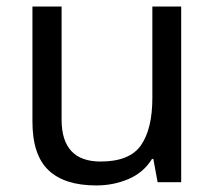

<svg xmlns="http://www.w3.org/2000/svg" viewBox="-20 -556 658 586"><path d="M533 -536V0H461L448 -71H444Q418 -29 372 -9.5Q326 10 274 10Q177 10 128 -36.5Q79 -83 79 -185V-536H168V-191Q168 -63 287 -63Q376 -63 410.5 -113Q445 -163 445 -257V-536Z"/></svg>

Font: Noto Sans Tifinagh APT
Style: Regular
Weight: 400
Designer: JamraPatel
Foundry: JamraPatel LLC
Version: Version 2.006; ttfautohint (v1.8.4.7-5d5b)